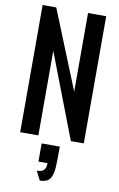

<svg xmlns="http://www.w3.org/2000/svg" viewBox="-121 -938 804 1301"><g transform="rotate(10 281.0 -287.5)"><path d="M187.5 0H62.5V-875H156.2L375 -334V-875H500V0H411.1L187.5 -582ZM218.8 49.8H343.8Q343.8 171.9 340.8 201.2Q335 256.8 314.5 278.3Q294.4 299.8 250 299.8L218.8 237.3Q252 237.3 266.6 222.7Q281.2 208 281.2 174.8H218.8Z"/></g></svg>

Font: Oswald
Style: Book
Weight: 400
Designer: vernon adams
Foundry: vernon adams
Version: Version 1.000